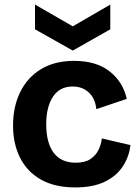

<svg xmlns="http://www.w3.org/2000/svg" viewBox="-20 -805 607 839"><path d="M309 14Q219 14 158.5 -20.5Q98 -55 67.5 -116Q37 -177 37 -256Q37 -339 68.5 -403Q100 -467 159.5 -503Q219 -539 304 -539Q400 -539 458.5 -493.5Q517 -448 534 -373L401 -328Q396 -375 368 -401Q340 -427 297 -427Q241 -427 211.5 -382.5Q182 -338 182 -262Q182 -181 214.5 -137.5Q247 -94 311 -94Q351 -94 374.5 -109.5Q398 -125 410 -149Q422 -173 425 -200L550 -171Q544 -119 516 -77Q488 -35 437 -10.5Q386 14 309 14ZM133 -785 298 -690 462 -785V-677L298 -584L133 -677Z"/></svg>

Font: Bricolage Grotesque 12pt Bricolage Grotesque 10pt Regular
Style: Bold
Weight: 700
Designer: Mathieu Triay
Foundry: Atelier Triay
Version: Version 1.001; ttfautohint (v1.8.4.7-5d5b);gftools[0.9.33.de